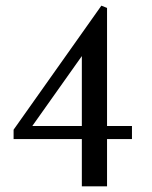

<svg xmlns="http://www.w3.org/2000/svg" viewBox="-20 -658 536 678"><path d="M358 -630V-213H446V-167H358V0H269V-167H28V-200L338 -638ZM94 -213H269V-460Z"/></svg>

Font: Gupter Medium
Style: Regular
Weight: 500
Designer: Octavio Pardo
Version: Version 1.000